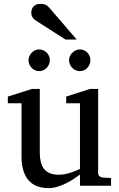

<svg xmlns="http://www.w3.org/2000/svg" viewBox="-20 -948 609 980"><path d="M388.2 0V-57.1Q375.5 -47.4 357.2 -35.2Q338.9 -22.9 317.6 -12.5Q296.4 -2 273.2 5.1Q250 12.2 228 12.2Q195.8 12.2 170.2 2.7Q144.5 -6.8 126.7 -26.6Q108.9 -46.4 99.4 -76.9Q89.8 -107.4 89.8 -149.9V-420.9H20V-455.1L143.1 -494.1H183.1V-168.9Q183.1 -142.6 188.2 -121.6Q193.4 -100.6 204.8 -85.9Q216.3 -71.3 234.9 -63.7Q253.4 -56.2 279.8 -56.2Q294.9 -56.2 310.5 -59.1Q326.2 -62 340.3 -66.7Q354.5 -71.3 366.9 -76.4Q379.4 -81.5 388.2 -85.9V-420.9H317.9V-455.1L439.9 -494.1H481V-64Q481 -54.7 487.5 -48.8Q494.1 -43 502.9 -42L546.9 -39.1V0ZM234.4 -641.1Q234.4 -629.9 230 -619.6Q225.6 -609.4 218.3 -601.6Q210.9 -593.8 200.9 -589.4Q190.9 -585 179.7 -585Q168.5 -585 158.7 -589.4Q148.9 -593.8 141.6 -601.6Q134.3 -609.4 129.9 -619.1Q125.5 -628.9 125.5 -640.1Q125.5 -650.9 129.9 -660.9Q134.3 -670.9 141.6 -678.7Q148.9 -686.5 158.7 -691.2Q168.5 -695.8 179.7 -695.8Q190.9 -695.8 200.9 -691.4Q210.9 -687 218.3 -679.7Q225.6 -672.4 230 -662.4Q234.4 -652.3 234.4 -641.1ZM441.4 -641.1Q441.4 -629.9 437.3 -619.6Q433.1 -609.4 425.8 -601.6Q418.5 -593.8 408.7 -589.4Q398.9 -585 387.7 -585Q376.5 -585 366.5 -589.4Q356.4 -593.8 348.9 -601.6Q341.3 -609.4 336.9 -619.6Q332.5 -629.9 332.5 -641.1Q332.5 -651.4 336.9 -661.4Q341.3 -671.4 349.1 -679Q356.9 -686.5 366.7 -691.2Q376.5 -695.8 387.7 -695.8Q398.9 -695.8 408.7 -691.4Q418.5 -687 425.8 -679.4Q433.1 -671.9 437.3 -661.9Q441.4 -651.9 441.4 -641.1ZM314.5 -746.1 162.6 -843.3Q151.9 -850.1 145.8 -859.9Q139.6 -869.6 139.6 -883.3Q139.6 -891.1 142.1 -899.2Q144.5 -907.2 149.9 -913.6Q155.3 -919.9 164.1 -924.1Q172.9 -928.2 185.5 -928.2Q196.3 -928.2 203.6 -926.5Q210.9 -924.8 216.8 -921.4Q222.7 -918 227.5 -912.8Q232.4 -907.7 237.8 -901.4L371.6 -746.1Z"/></svg>

Font: Charis SIL APac
Style: Regular
Weight: 400
Foundry: SIL International
Version: Version 5.000